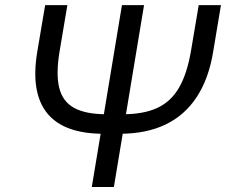

<svg xmlns="http://www.w3.org/2000/svg" viewBox="-20 -748 913 768"><path d="M774.9 -727.5H863.8L832.5 -540Q814.5 -432.1 766.6 -359.4Q718.8 -286.6 641.8 -249.8Q564.9 -212.9 459 -212.9H394.5Q316.4 -212.9 260 -232.9Q203.6 -252.9 169.9 -293.7Q136.2 -334.5 125.7 -395.8Q115.2 -457 128.9 -540L160.6 -727.5H249.5L218.8 -545.4Q203.1 -453.1 216.8 -397.2Q230.5 -341.3 276.9 -316.2Q323.2 -291 405.8 -291H471.2Q554.2 -291 608.9 -316.2Q663.6 -341.3 696 -397.2Q728.5 -453.1 744.1 -545.4ZM467.8 -727.5H556.2L435.5 0H347.2Z"/></svg>

Font: Inter 18pt
Style: Italic
Weight: 400
Italic angle: -9.3988°
Designer: Rasmus Andersson
Foundry: rsms
Version: Version 4.001;git-66647c0bb